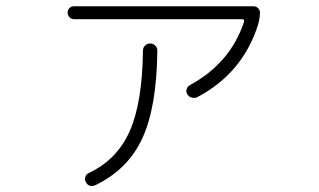

<svg xmlns="http://www.w3.org/2000/svg" viewBox="-20 -580 1040 625"><path d="M220.7 -517.6Q211.9 -517.6 206.1 -523.9Q200.2 -530.3 200.2 -539.1Q200.2 -547.9 206.1 -553.7Q211.9 -559.6 220.7 -559.6H804.7Q813.5 -559.6 819.8 -553.7Q826.2 -547.9 826.2 -539.1Q826.2 -520.5 819.3 -497.1Q768.6 -340.8 622.1 -263.7Q614.3 -259.8 604.5 -262.2Q594.7 -264.6 589.8 -272.9Q585 -281.2 587.4 -289.6Q589.8 -297.9 597.7 -302.7Q729.5 -374 774.4 -508.8Q776.4 -517.6 767.6 -517.6ZM445.3 -415Q445.3 -424.8 452.1 -431.6Q459 -438.5 468.8 -438.5Q478.5 -438.5 485.4 -431.6Q492.2 -424.8 492.2 -415Q490.2 -231.4 443.4 -129.9Q396.5 -28.3 291 22.5Q269.5 32.2 258.8 11.7Q254.9 3.9 257.8 -4.4Q260.7 -12.7 268.6 -16.6Q360.4 -59.6 401.9 -152.3Q443.4 -245.1 445.3 -415Z"/></svg>

Font: Rounded-X Mgen+ 1mn light
Style: Regular
Weight: 200
Designer: [Source Han Sans]
Ryoko NISHIZUKA  (kana & ideographs); Paul D. Hunt (Latin, Greek & Cyrillic); Wenlong ZHANG  (bopomofo
Version: Version 1.059.20150602